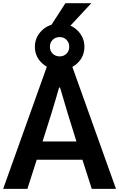

<svg xmlns="http://www.w3.org/2000/svg" viewBox="-24 -1203 759 1223"><path d="M198.2 -905.3Q198.2 -965.8 243.2 -1009.3Q288.1 -1052.7 356.4 -1052.7Q425.8 -1052.7 469.7 -1008.8Q513.7 -964.8 513.7 -905.3Q513.7 -841.8 467.8 -799.3Q421.9 -756.8 356.4 -756.8Q292 -756.8 245.1 -799.3Q198.2 -841.8 198.2 -905.3ZM293.9 -905.3Q293.9 -878.9 311.5 -861.3Q329.1 -843.8 356.4 -843.8Q381.8 -843.8 399.4 -860.8Q417 -877.9 417 -905.3Q417 -931.6 399.9 -949.2Q382.8 -966.8 356.4 -966.8Q329.1 -966.8 311.5 -949.2Q293.9 -931.6 293.9 -905.3ZM286.1 -1017.6 392.6 -1182.6H557.6L404.3 -1017.6ZM247.1 -301.8H462.9L405.3 -487.3Q385.7 -551.8 358.4 -645.5H352.5Q344.7 -617.2 328.6 -563.5Q312.5 -509.8 305.7 -487.3ZM-3.9 0 277.3 -786.1H433.6L714.8 0H560.5L501 -185.5H210L150.4 0Z"/></svg>

Font: Gothic A1 ExtraBold
Style: Regular
Weight: 800
Designer: HanYang I&C Co.,Ltd.
Foundry: HanYang I&C Co.,Ltd.
Version: Version 2.50